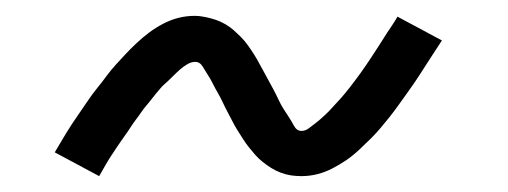

<svg xmlns="http://www.w3.org/2000/svg" viewBox="-20 -415 640 242"><path d="M360 -193Q353 -193 346.5 -194Q340 -195 333.5 -197.5Q327 -200 321.5 -203.5Q316 -207 311 -211Q306 -215 302 -219.5Q298 -224 294 -229Q290 -234 286.5 -239.5Q283 -245 279.5 -250.5Q276 -256 273 -262Q270 -268 267 -273.5Q264 -279 261 -285.5Q258 -292 254.5 -298Q251 -304 248 -310Q245 -316 242 -320.5Q239 -325 235.5 -331Q232 -337 226 -337Q221 -337 216 -334Q211 -331 207 -327.5Q203 -324 197 -318Q191 -312 188 -309.5Q185 -307 182.5 -304Q180 -301 177 -297.5Q174 -294 171 -290Q168 -286 164.5 -282Q161 -278 158 -273.5Q155 -269 151.5 -264.5Q148 -260 144.5 -254.5Q141 -249 137 -243.5Q133 -238 129 -232Q125 -226 121 -220Q117 -214 113 -207Q109 -200 105 -193L49 -223Q56 -235 63 -246.5Q70 -258 77 -268Q84 -278 90 -287Q96 -296 102.5 -304Q109 -312 114.5 -319.5Q120 -327 126 -333.5Q132 -340 138 -346.5Q144 -353 152 -360.5Q160 -368 168 -374Q176 -380 185.5 -385Q195 -390 205 -392.5Q215 -395 225 -395Q232 -395 239 -393.5Q246 -392 252 -390Q258 -388 264 -384.5Q270 -381 274.5 -377Q279 -373 283.5 -368.5Q288 -364 292 -358.5Q296 -353 299.5 -347.5Q303 -342 306 -336.5Q309 -331 312 -325.5Q315 -320 318 -314.5Q321 -309 324.5 -302.5Q328 -296 331 -289.5Q334 -283 337.5 -277.5Q341 -272 344 -267.5Q347 -263 350.5 -256.5Q354 -250 360 -250Q365 -250 369.5 -253.5Q374 -257 378 -260Q382 -263 388.5 -269Q395 -275 397.5 -278Q400 -281 403 -284Q406 -287 409 -290.5Q412 -294 415 -297.5Q418 -301 421 -305Q424 -309 427.5 -313.5Q431 -318 434.5 -323Q438 -328 441.5 -333Q445 -338 448.5 -343.5Q452 -349 456 -355Q460 -361 464 -367.5Q468 -374 472.5 -380.5Q477 -387 481 -394L537 -364Q529 -352 522 -341Q515 -330 508.5 -320Q502 -310 495.5 -301Q489 -292 483 -283.5Q477 -275 471 -267.5Q465 -260 459.5 -253.5Q454 -247 448 -241Q442 -235 433.5 -227Q425 -219 417 -213.5Q409 -208 399.5 -203Q390 -198 380 -195.5Q370 -193 360 -193Z"/></svg>

Font: Iosevka Slab Light Extended
Style: Italic
Weight: 300
Width: 7
Italic angle: -9°
Monospace: yes
Designer: Belleve Invis
Foundry: Belleve Invis
Version: Version 11.1.0; ttfautohint (v1.8.3)